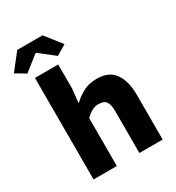

<svg xmlns="http://www.w3.org/2000/svg" viewBox="-236 -1019 1045 1143"><g transform="rotate(-30 286.5 -447.5)"><path d="M68 0V-698H228V-532L218 -440H222Q248 -466 288 -488Q328 -510 383 -510Q467 -510 505 -455.5Q543 -401 543 -307V0H383V-287Q383 -332 369 -353Q355 -374 318 -374Q291 -374 271 -362.5Q251 -351 228 -330V0ZM42 -743 -27 -784 60 -895H234L321 -784L252 -743L149 -824H145Z"/></g></svg>

Font: Source Code Pro ExtraBold
Style: Regular
Weight: 800
Monospace: yes
Designer: Paul D. Hunt, Teo Tuominen
Foundry: Adobe Systems Incorporated
Version: Version 1.018;hotconv 1.0.116;makeotfexe 2.5.65601